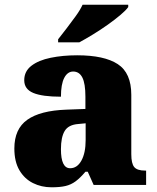

<svg xmlns="http://www.w3.org/2000/svg" viewBox="-20 -786 666 816"><path d="M199 10Q156 10 120 -8Q84 -26 62.5 -62.5Q41 -99 41 -155Q41 -238 96 -277Q151 -316 262 -320L343 -323V-375Q343 -431 330 -456.5Q317 -482 291 -482Q267 -482 253 -455Q239 -428 239 -375Q160 -375 121.5 -391Q83 -407 83 -445Q83 -483 113.5 -506.5Q144 -530 195.5 -540.5Q247 -551 308 -551Q423 -551 480.5 -513.5Q538 -476 538 -383V-131Q538 -91 550.5 -76Q563 -61 597 -61H601V0H378L353 -56H343Q321 -30 301.5 -15.5Q282 -1 258.5 4.5Q235 10 199 10ZM278 -71Q308 -71 326 -103.5Q344 -136 344 -191V-262L313 -259Q271 -256 255 -229.5Q239 -203 239 -152Q239 -71 278 -71ZM227 -619Q242 -638 262 -664Q282 -690 301.5 -717Q321 -744 331 -766H525V-756Q516 -743 492.5 -723Q469 -703 438 -681Q407 -659 375 -639.5Q343 -620 317 -606H227Z"/></svg>

Font: Noto Serif Devanagari Black
Style: Regular
Weight: 900
Designer: Universal Thirst, Indian Type Foundry and the Monotype Design Team
Foundry: Monotype Imaging Inc.
Version: Version 2.004; ttfautohint (v1.8.4.7-5d5b)